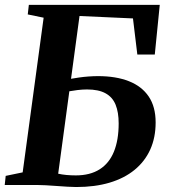

<svg xmlns="http://www.w3.org/2000/svg" viewBox="-22 -763 701 792"><path d="M292.5 8.5Q278 8.5 256.8 7.2Q235.5 6 212 4.2Q188.5 2.5 166.8 1.2Q145 0 128.5 0H-2.5L1.5 -37.5L71.5 -52L158 -690L92.5 -703.5L97 -743H637L616.5 -538H544.5L526.5 -687L306 -697L271 -438Q284.5 -440.5 303.5 -443.2Q322.5 -446 343.5 -447.5Q364.5 -449 382.5 -449Q456.5 -449 509.8 -428Q563 -407 591.5 -364.8Q620 -322.5 620 -258Q620 -195.5 597.8 -146.2Q575.5 -97 533 -62.2Q490.5 -27.5 430 -9.5Q369.5 8.5 292.5 8.5ZM291 -39.5Q349.5 -39.5 389 -64.5Q428.5 -89.5 448 -137.5Q467.5 -185.5 467.5 -254Q467.5 -300 454.8 -331.2Q442 -362.5 413.2 -378.2Q384.5 -394 337 -394Q318 -394 297.5 -391.5Q277 -389 264 -386.5L218 -46.5Q233.5 -43 252.2 -41.2Q271 -39.5 291 -39.5Z"/></svg>

Font: Merriweather 60pt
Style: Bold Italic
Weight: 700
Italic angle: -7.8°
Version: Version 2.101